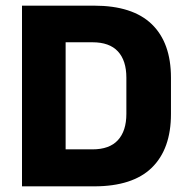

<svg xmlns="http://www.w3.org/2000/svg" viewBox="-20 -659 662 679"><path d="M167.4 0V-130.8H307Q367.2 -130.8 397 -163.4Q426.9 -195.9 426.9 -256.4V-384.3Q426.9 -444.9 397 -477.2Q367.2 -509.5 307 -509.5H167.2V-639H312.6Q449 -639 516.8 -573.4Q584.6 -507.7 584.6 -384.4V-255.9Q584.6 -132.3 517 -66.1Q449.4 0 312.6 0ZM57.8 0V-639H212.1V0Z"/></svg>

Font: Anek Odia Medium
Style: Regular
Weight: 500
Designer: Yesha Goshar & Mahesh Sahu (Odia), Yesha Goshar (Latin)
Foundry: Ek Type
Version: Version 1.003